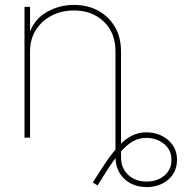

<svg xmlns="http://www.w3.org/2000/svg" viewBox="-20 -557 746 777"><path d="M573.2 200.2Q537.1 200.2 508.5 185.1Q480 169.9 463.6 142.6Q447.3 115.2 447.3 78.1V-29.3H469.7V78.1Q469.7 124 499 150.9Q528.3 177.7 573.2 177.7Q616.2 177.7 645 153.8Q673.8 129.9 673.8 89.8Q673.8 49.8 643.8 25.4Q613.8 1 571.3 1Q543.5 1 518.1 14.9Q492.7 28.8 465.8 60.1Q439 91.3 406.2 143.6L375 193.4L355.5 181.6L387.7 130.9Q440.9 47.4 482.4 12.9Q523.9 -21.5 571.3 -21.5Q623.5 -21.5 659.9 9.3Q696.3 40 696.3 89.8Q696.3 139.6 660.9 169.9Q625.5 200.2 573.2 200.2ZM101.6 -349.6V0H79.1V-529.3H101.6V-412.1H95.7Q113.3 -474.6 165.3 -505.9Q217.3 -537.1 279.3 -537.1Q335.4 -537.1 378.2 -513.4Q420.9 -489.7 445.3 -447.8Q469.7 -405.8 469.7 -349.6V0H447.3V-349.6Q447.3 -423.8 400.4 -469.2Q353.5 -514.6 279.3 -514.6Q228.5 -514.6 188.2 -493.4Q147.9 -472.2 124.8 -434.8Q101.6 -397.5 101.6 -349.6Z"/></svg>

Font: Inter 24pt Thin
Style: Regular
Weight: 250
Designer: Rasmus Andersson
Foundry: rsms
Version: Version 4.001;git-66647c0bb